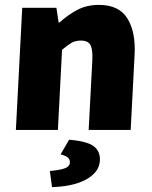

<svg xmlns="http://www.w3.org/2000/svg" viewBox="-20 -532 622 786"><path d="M71 -500H211L220 -440H224Q255 -469 294.5 -490.5Q334 -512 385 -512Q467 -512 501.5 -456.5Q536 -401 531 -308L515 0H343L358 -286Q360 -334 349 -350Q338 -366 312 -366Q288 -366 271.5 -356Q255 -346 234 -328L217 0H45ZM263 40Q336 46 363.5 66.5Q391 87 389 126Q387 153 370.5 172.5Q354 192 327.5 205.5Q301 219 266 226Q231 233 193 234L184 168Q220 165 242.5 158Q265 151 266 134Q267 122 259 114Q251 106 228 100L263 40Z"/></svg>

Font: Kilde Sans Black
Style: Regular
Weight: 900
Italic angle: -3°
Designer: Paul D. Hunt
Foundry: Adobe Systems Incorporated
Version: Version 1.050;PS Version 1.000;hotconv 1.0.70;makeotf.lib2.5